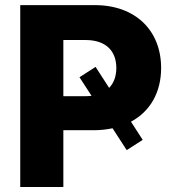

<svg xmlns="http://www.w3.org/2000/svg" viewBox="-20 -748 708 768"><path d="M61 0H233.4V-227.1H354C381.3 -227.1 406.7 -230 430.2 -234.9L486.8 -147.5L550.8 -188.5L503.9 -261.2C580.6 -302.2 624.5 -378.4 624.5 -476.1C624.5 -625 522.9 -727.5 359.4 -727.5H61ZM362.3 -480.5 297.9 -439 346.2 -364.7C338.9 -363.8 331.1 -363.3 322.8 -363.3H233.4V-587.9H322.3C403.3 -587.9 445.3 -544.4 445.3 -476.1C445.3 -443.4 435.5 -416 416.5 -396.5Z"/></svg>

Font: Inter ExtraBold
Style: Regular
Weight: 800
Designer: Rasmus Andersson
Foundry: rsms
Version: Version 4.001;git-9221beed3